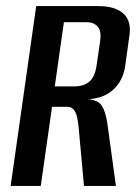

<svg xmlns="http://www.w3.org/2000/svg" viewBox="-20 -611 457 631"><path d="M15 0 99 -591H303Q359 -591 386 -566Q413 -541 405 -492L392 -398Q386 -349 354.5 -318.5Q323 -288 270 -285Q303 -282 315 -263Q327 -244 333 -204L361 0H256L238 -197Q236 -215 232.5 -229Q229 -243 221.5 -251.5Q214 -260 201 -260H151L114 0ZM160 -327H224Q256 -327 274.5 -343.5Q293 -360 298 -400L309 -475Q314 -509 301 -523.5Q288 -538 266 -538H190Z"/></svg>

Font: Alumni Sans Thin SemiBold
Style: Italic
Weight: 600
Italic angle: -8°
Version: Version 1.016